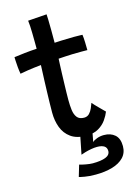

<svg xmlns="http://www.w3.org/2000/svg" viewBox="-142 -786 767 1111"><g transform="rotate(-15 241.5 -231.0)"><path d="M289 253Q250 253 223.8 248.2Q197.5 243.5 190 241L210.5 172Q223.5 176.5 248.2 181Q273 185.5 288.5 185.5Q338.5 185.5 366.2 174.5Q394 163.5 394 139Q394 119 379.2 109.5Q364.5 100 336.5 100Q320 100 300.8 103.5Q281.5 107 265 111.8Q248.5 116.5 238.5 120.5L261.5 5.5L334.5 6L323 67.5Q331 58.5 350.8 51.2Q370.5 44 392.5 44Q432.5 44 457.8 66Q483 88 483 134Q483 174.5 457.8 201Q432.5 227.5 388.5 240.2Q344.5 253 289 253ZM440 -84Q431.5 -62 414.5 -37.5Q397.5 -13 368.5 4.2Q339.5 21.5 295 21.5Q237.5 21.5 202.8 -3.5Q168 -28.5 152.8 -69.2Q137.5 -110 137.5 -158Q137.5 -184 138.2 -216.5Q139 -249 140 -283.5Q141 -318 142.2 -349.5Q143.5 -381 144.5 -405.2Q145.5 -429.5 146 -441.5Q100.5 -437 65.2 -431.5Q30 -426 19 -423.5Q15.5 -443 13.5 -464.8Q11.5 -486.5 10.8 -503.2Q10 -520 10 -525Q38 -529 74 -533Q110 -537 146.5 -539Q146.5 -556.5 146.2 -584Q146 -611.5 145.5 -635.5Q145.5 -656 144 -675.8Q142.5 -695.5 141 -708.5L253.5 -716.5Q254 -709 255 -683Q256 -657 256 -620Q256 -604.5 256 -583.8Q256 -563 256 -545.5Q272 -546.5 294 -547.5Q316 -548.5 329 -548.5Q352 -549.5 372 -549.5Q392 -549.5 406 -549Q420 -548.5 423.5 -548.5Q426 -531.5 427 -503.2Q428 -475 428 -455.5Q423 -456 394.2 -455.8Q365.5 -455.5 337.5 -455Q318 -454.5 294 -453Q270 -451.5 254.5 -450.5Q254 -438 252.8 -415Q251.5 -392 250.8 -363.2Q250 -334.5 249 -304.8Q248 -275 247.5 -248.5Q247 -222 247 -204.5Q247 -172.5 250.5 -144.8Q254 -117 267.2 -99.8Q280.5 -82.5 309 -82.5Q328.5 -82.5 340.8 -95.5Q353 -108.5 360.2 -125.5Q367.5 -142.5 371.5 -154.5Q376.5 -148.5 386.5 -138Q396.5 -127.5 407.8 -116.2Q419 -105 428 -96Q437 -87 440 -84Z"/></g></svg>

Font: Grandstander Thin Medium
Style: Regular
Weight: 500
Version: Version 1.200